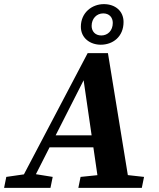

<svg xmlns="http://www.w3.org/2000/svg" viewBox="-69 -916 777 936"><path d="M-49.1 0H177L187.9 -53.6L94.6 -68.6H65.9L-38.3 -53.6L-49.1 0ZM12.9 0H72.1L346.1 -539.3L352.1 -550.6H334.9L414.9 0H564.4L457.2 -657.1H358.4L12.9 0ZM159.8 -197.9H455.1L449.2 -256.1H183.1L159.8 -197.9ZM312.9 0H622.3L633.2 -53.6L498.4 -68.6H469.7L323.8 -53.6L312.9 0ZM422.1 -698C481.3 -698 533.3 -737 533.3 -808.8C533.3 -861.6 493.4 -895.9 437.4 -895.9C379.5 -895.9 325.2 -854.6 325.2 -785.7C325.2 -729 372 -698 422.1 -698ZM424.7 -743.1C394.6 -743.1 377.7 -764 377.7 -789.7C377.7 -825.3 402.1 -850.7 434.3 -850.7C464 -850.7 480.8 -830.7 480.8 -804.4C480.8 -767.3 457.1 -743.1 424.7 -743.1Z"/></svg>

Font: Source Serif 4 Variable
Style: Italic
Weight: 400
Italic angle: -12°
Designer: Frank Grießhammer
Foundry: Adobe Systems Incorporated
Version: Version 4.004;hotconv 1.0.116;makeotfexe 2.5.65601